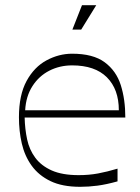

<svg xmlns="http://www.w3.org/2000/svg" viewBox="-20 -704 541 740"><path d="M289 16Q220 16 174.5 -6Q129 -28 102 -65.5Q75 -103 64 -151Q53 -199 53 -252Q53 -338 82.5 -392Q112 -446 159.5 -471.5Q207 -497 258 -497Q339 -497 383.5 -464Q428 -431 445.5 -376Q463 -321 463 -251H75Q76 -207 84.5 -167Q93 -127 116 -96Q139 -65 179.5 -47Q220 -29 283 -29Q323 -29 358 -35.5Q393 -42 433 -54V-5Q390 7 356 11.5Q322 16 289 16ZM438 -279Q438 -360 392 -406Q346 -452 258 -452Q210 -452 170 -431.5Q130 -411 105 -372Q80 -333 77 -279ZM259 -590 296 -684H351L293 -590Z"/></svg>

Font: Ojuju Light
Style: Regular
Weight: 300
Designer: Chisaokwu Joboson, Mirko Velimirovic
Foundry: Udi Foundry
Version: Version 1.000